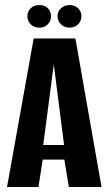

<svg xmlns="http://www.w3.org/2000/svg" viewBox="-20 -744 432 764"><path d="M8 0 114 -591H280L384 0H254L236 -109H150L133 0ZM152 -167H235L194 -488ZM137 -634Q116 -634 102.5 -647Q89 -660 89 -680Q89 -699 102.5 -711.5Q116 -724 137 -724Q157 -724 170 -711.5Q183 -699 183 -680Q183 -660 170 -647Q157 -634 137 -634ZM257 -634Q237 -634 223 -647Q209 -660 209 -680Q209 -699 223 -711.5Q237 -724 257 -724Q277 -724 290.5 -711.5Q304 -699 304 -680Q304 -660 290.5 -647Q277 -634 257 -634Z"/></svg>

Font: Alumni Sans Thin
Style: Bold
Weight: 700
Version: Version 1.018